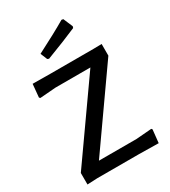

<svg xmlns="http://www.w3.org/2000/svg" viewBox="-211 -977 957 1082"><g transform="rotate(-30 268.0 -435.5)"><path d="M368 -874 379 -872 405 -811 402 -801Q319 -765 198 -719L188 -723L170 -767Q295 -831 368 -874ZM496 -643V-567L154 -81H398L499 -89L504 -83L495 2L366 0H96L31 3V-72L375 -560H148L45 -552L39 -558L47 -643L168 -642H442Z"/></g></svg>

Font: Alegreya Sans Medium
Style: Regular
Weight: 500
Designer: Juan Pablo del Peral
Foundry: Huerta Tipografica
Version: Version 2.007